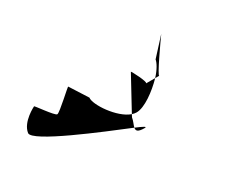

<svg xmlns="http://www.w3.org/2000/svg" viewBox="-44 -933 1691 1287"><g transform="rotate(-30 801.5 -289.5)"><path d="M108 -403C98 -340 551 -157 743 -78C747 -97 760 -120 764 -146L774 -165C678 -197 575 -353 583 -403L497 -538C498 -546 360 -414 341 -414C322 -414 233 -546 232 -538C232 -538 120 -484 108 -403ZM743 -78C739 -56 747 -41 802 -41C825 -41 798 -55 743 -78ZM774 -165C785 -161 798 -159 808 -159C870 -159 965 -229 1030 -296H959C976 -296 911 -422 910 -414ZM1030 -296H1062C1046 -296 1189 -499 1214 -533L1095 -403C1092 -381 1070 -339 1030 -296ZM1214 -533 1218 -538C1218 -538 1217 -537 1214 -533Z"/></g></svg>

Font: Ampere
Style: SCUltExtIta
Weight: 400
Version: Version 1